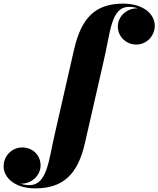

<svg xmlns="http://www.w3.org/2000/svg" viewBox="-236 -780 874 1060"><path d="M232.5 11.5 337.5 -448.5C374 -602 376 -742 476.5 -742C495 -742 512 -739 527 -733.5C525 -734 523 -734 521 -734C464.5 -734 414.5 -691 414.5 -633.5C414.5 -577 461.5 -534 516.5 -534C572 -534 618.5 -580 618.5 -638.5C618.5 -703 553.5 -760 445 -760C290 -760 214.5 -682 174 -511.5L69 -51.5C32.5 102 26.5 242 -74 242C-92.5 242 -109.5 239 -124.5 233.5C-122 234 -120 234 -117.5 234C-63 234 -12 190 -12 133.5C-12 77.5 -54 34 -114 34C-167 34 -216 77.5 -216 138.5C-216 203 -150.5 260 -42.5 260C113.5 260 193.5 181.5 232.5 11.5Z"/></svg>

Font: Bodoni* 16pt Fatface
Style: Italic
Weight: 900
Italic angle: -13°
Version: Version 2.3